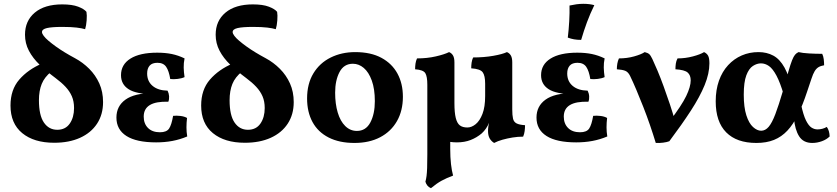

<svg xmlns="http://www.w3.org/2000/svg" viewBox="-20 -740 4385 1006"><path d="M264 8Q158 8 96.5 -42.5Q35 -93 35 -187Q35 -270 81 -323Q127 -376 200 -407L249 -365Q213 -336 198.5 -300Q184 -264 184 -215Q184 -136 210 -98Q236 -60 280 -60Q323 -60 345.5 -92.5Q368 -125 368 -174Q368 -209 356.5 -235.5Q345 -262 323.5 -285Q302 -308 271 -331Q224 -366 188 -400.5Q152 -435 131.5 -474Q111 -513 111 -558Q111 -631 162.5 -674Q214 -717 306 -717Q358 -717 389.5 -705Q421 -693 433 -678Q436 -661 434 -633.5Q432 -606 426 -587Q410 -592 381.5 -595.5Q353 -599 306 -599Q252 -599 226 -593Q200 -587 200 -572Q200 -564 209 -552Q218 -540 234.5 -526Q251 -512 272.5 -496.5Q294 -481 319.5 -465.5Q345 -450 373 -435Q414 -413 447.5 -379.5Q481 -346 500.5 -302.5Q520 -259 520 -205Q520 -140 488.5 -92Q457 -44 399.5 -18Q342 8 264 8Z M798 6Q695 6 642.5 -27.5Q590 -61 590 -124Q590 -184 637.5 -218Q685 -252 778 -252V-247Q694 -247 654 -272.5Q614 -298 614 -346Q614 -402 663.5 -433Q713 -464 804 -464Q846 -464 880 -457Q914 -450 947 -434Q942 -410 942.5 -386Q943 -362 947 -336Q932 -329 911 -326.5Q890 -324 872 -326Q865 -369 850.5 -390Q836 -411 805 -411Q777 -411 764 -396Q751 -381 751 -355Q751 -314 779.5 -290Q808 -266 858 -265Q865 -251 866 -235.5Q867 -220 862 -207Q797 -209 765 -189.5Q733 -170 733 -129Q733 -92 755.5 -69.5Q778 -47 818 -47Q853 -47 866 -66.5Q879 -86 887 -133Q905 -135 925.5 -132.5Q946 -130 960 -122Q957 -97 957 -72.5Q957 -48 961 -25Q923 -9 883 -1.5Q843 6 798 6Z M1263 8Q1157 8 1095.5 -42.5Q1034 -93 1034 -187Q1034 -270 1080 -323Q1126 -376 1199 -407L1248 -365Q1212 -336 1197.5 -300Q1183 -264 1183 -215Q1183 -136 1209 -98Q1235 -60 1279 -60Q1322 -60 1344.5 -92.5Q1367 -125 1367 -174Q1367 -209 1355.5 -235.5Q1344 -262 1322.5 -285Q1301 -308 1270 -331Q1223 -366 1187 -400.5Q1151 -435 1130.5 -474Q1110 -513 1110 -558Q1110 -631 1161.5 -674Q1213 -717 1305 -717Q1357 -717 1388.5 -705Q1420 -693 1432 -678Q1435 -661 1433 -633.5Q1431 -606 1425 -587Q1409 -592 1380.5 -595.5Q1352 -599 1305 -599Q1251 -599 1225 -593Q1199 -587 1199 -572Q1199 -564 1208 -552Q1217 -540 1233.5 -526Q1250 -512 1271.5 -496.5Q1293 -481 1318.5 -465.5Q1344 -450 1372 -435Q1413 -413 1446.5 -379.5Q1480 -346 1499.5 -302.5Q1519 -259 1519 -205Q1519 -140 1487.5 -92Q1456 -44 1398.5 -18Q1341 8 1263 8Z M1837 9Q1758 9 1702 -19.5Q1646 -48 1617.5 -100.5Q1589 -153 1589 -224Q1589 -301 1622 -355.5Q1655 -410 1712.5 -438.5Q1770 -467 1841 -467Q1923 -467 1978.5 -437Q2034 -407 2062.5 -354.5Q2091 -302 2091 -233Q2091 -160 2060 -105.5Q2029 -51 1972 -21Q1915 9 1837 9ZM1850 -54Q1897 -54 1920.5 -98.5Q1944 -143 1944 -210Q1944 -274 1928 -318Q1912 -362 1886 -384Q1860 -406 1829 -406Q1782 -406 1759 -362.5Q1736 -319 1736 -254Q1736 -196 1749.5 -150.5Q1763 -105 1789 -79.5Q1815 -54 1850 -54Z M2339 -107V40Q2339 84 2343 119.5Q2347 155 2354 180Q2319 193 2293.5 207Q2268 221 2238 246Q2226 241 2219 232Q2212 223 2209 212Q2213 197 2215 181.5Q2217 166 2218 140Q2219 114 2219 68V-190ZM2569 9Q2554 0 2545.5 -15Q2537 -30 2537 -54Q2537 -66 2539 -79.5Q2541 -93 2547 -113.5Q2553 -134 2562 -167H2664Q2664 -136 2668 -118.5Q2672 -101 2686.5 -93.5Q2701 -86 2731 -84Q2731 -69 2729 -53.5Q2727 -38 2721 -24Q2693 -24 2665.5 -19.5Q2638 -15 2613 -8Q2588 -1 2569 9ZM2522 -301Q2522 -344 2509 -361.5Q2496 -379 2449 -382Q2449 -397 2451 -411.5Q2453 -426 2459 -439Q2516 -439 2564.5 -447.5Q2613 -456 2636 -467Q2649 -462 2656.5 -449.5Q2664 -437 2664 -413V-134L2543 -98Q2530 -65 2504 -41Q2478 -19 2446 -6.5Q2414 6 2374 6Q2299 6 2259 -34Q2219 -74 2219 -178V-296Q2219 -339 2208.5 -356.5Q2198 -374 2155 -377Q2155 -392 2157 -406.5Q2159 -421 2165 -434Q2218 -434 2263.5 -444.5Q2309 -455 2333 -467Q2346 -462 2353.5 -449.5Q2361 -437 2361 -413V-200Q2361 -150 2368 -122Q2375 -94 2389.5 -83Q2404 -72 2429 -72Q2451 -72 2472.5 -89.5Q2494 -107 2508 -143.5Q2522 -180 2522 -237Z M2999 6Q2896 6 2843.5 -27.5Q2791 -61 2791 -124Q2791 -184 2838.5 -218Q2886 -252 2979 -252V-247Q2895 -247 2855 -272.5Q2815 -298 2815 -346Q2815 -402 2864.5 -433Q2914 -464 3005 -464Q3047 -464 3081 -457Q3115 -450 3148 -434Q3143 -410 3143.5 -386Q3144 -362 3148 -336Q3133 -329 3112 -326.5Q3091 -324 3073 -326Q3066 -369 3051.5 -390Q3037 -411 3006 -411Q2978 -411 2965 -396Q2952 -381 2952 -355Q2952 -314 2980.5 -290Q3009 -266 3059 -265Q3066 -251 3067 -235.5Q3068 -220 3063 -207Q2998 -209 2966 -189.5Q2934 -170 2934 -129Q2934 -92 2956.5 -69.5Q2979 -47 3019 -47Q3054 -47 3067 -66.5Q3080 -86 3088 -133Q3106 -135 3126.5 -132.5Q3147 -130 3161 -122Q3158 -97 3158 -72.5Q3158 -48 3162 -25Q3124 -9 3084 -1.5Q3044 6 2999 6ZM3025 -531Q3004 -531 2987.5 -534Q2971 -537 2955 -543Q2960 -584 2962.5 -629Q2965 -674 2964 -711Q2982 -715 3000 -717.5Q3018 -720 3036 -720Q3069 -720 3094 -713Q3072 -668 3055.5 -623.5Q3039 -579 3025 -531Z M3416 9Q3402 -37 3385.5 -85Q3369 -133 3350.5 -180Q3332 -227 3314.5 -268.5Q3297 -310 3281 -343Q3271 -363 3256 -369Q3241 -375 3212 -377Q3212 -392 3214.5 -406.5Q3217 -421 3223 -434Q3265 -434 3302.5 -444.5Q3340 -455 3358 -467Q3374 -463 3381.5 -456.5Q3389 -450 3398 -431Q3409 -408 3425 -370Q3441 -332 3457.5 -286.5Q3474 -241 3490 -193.5Q3506 -146 3517 -104H3488Q3552 -188 3575.5 -237Q3599 -286 3599 -319Q3599 -346 3583 -360Q3567 -374 3519 -377Q3519 -392 3521 -406.5Q3523 -421 3530 -434Q3571 -434 3610.5 -444.5Q3650 -455 3669 -467Q3684 -460 3690.5 -447.5Q3697 -435 3697 -408Q3697 -355 3672 -294Q3647 -233 3600 -160.5Q3553 -88 3487 0Q3474 5 3454 7.5Q3434 10 3416 9Z M3943 9Q3840 9 3785 -46.5Q3730 -102 3730 -209Q3730 -269 3747 -317Q3764 -365 3795 -398.5Q3826 -432 3866.5 -449.5Q3907 -467 3954 -467Q3998 -467 4032 -448.5Q4066 -430 4090.5 -386Q4115 -342 4132 -264L4087 -242Q4068 -307 4048.5 -343.5Q4029 -380 4009 -394Q3989 -408 3967 -408Q3946 -408 3925 -394.5Q3904 -381 3890.5 -345.5Q3877 -310 3877 -244Q3877 -178 3890.5 -136Q3904 -94 3925.5 -74.5Q3947 -55 3968 -55Q3990 -55 4007.5 -75.5Q4025 -96 4042.5 -142Q4060 -188 4082 -263Q4100 -327 4111 -365.5Q4122 -404 4130 -424Q4138 -444 4145.5 -453Q4153 -462 4164 -467Q4184 -462 4219 -460Q4254 -458 4288 -458Q4294 -446 4296 -430Q4298 -414 4298 -398Q4280 -395 4268.5 -388Q4257 -381 4248.5 -367Q4240 -353 4231.5 -327Q4223 -301 4209 -260Q4186 -190 4161 -139Q4136 -88 4105.5 -55.5Q4075 -23 4035.5 -7Q3996 9 3943 9ZM4236 9Q4189 9 4167 -26Q4145 -61 4140 -120L4177 -194Q4189 -137 4203 -109Q4217 -81 4232 -71.5Q4247 -62 4263 -62Q4290 -62 4312 -75Q4326 -56 4327 -25Q4311 -9 4286 0Q4261 9 4236 9Z"/></svg>

Font: Vollkorn
Style: Bold
Weight: 700
Designer: Friedrich Althausen
Foundry: Friedrich Althausen
Version: Version 5.000